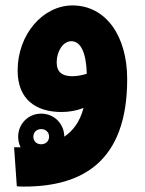

<svg xmlns="http://www.w3.org/2000/svg" viewBox="-20 -417 533 708"><path d="M449 -125C449 -283 372 -396 248 -397C137 -397 45 -289 45 -157C45 -50 113 -4 207 -4C235 -4 263 -9 288 -19C275 31 250 65 217 87C217 40 180 2 132 2C84 2 47 40 47 87C47 101 50 114 56 126C48 126 40 126 32 126L42 270C53 271 59 271 69 271C279 271 449 183 449 -125ZM189 -187C189 -227 212 -265 243 -265C279 -265 298 -220 300 -145C281 -139 263 -136 246 -136C211 -136 189 -150 189 -187ZM132 115C115 115 103 104 103 87C103 71 115 59 132 59C148 59 161 70 161 87C161 104 148 115 132 115Z"/></svg>

Font: Noto Sans Arabic UI SemiCondensed Extra
Style: Regular
Weight: 800
Width: 4
Designer: Nadine Chahine - Monotype Design Team
Foundry: Monotype Imaging Inc.
Version: Version 1.900